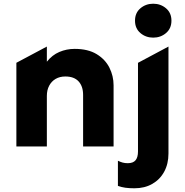

<svg xmlns="http://www.w3.org/2000/svg" viewBox="-20 -788 994 1033"><path d="M68.1 0V-450.2L232.1 -537.5V-456Q260.6 -492 299.4 -508.5Q338.2 -525 381.4 -525Q453.5 -525 499.9 -496.8Q546.4 -468.5 568.8 -423.7Q591.1 -378.9 591.1 -329V0H427.1V-277.5Q427.1 -323.6 402.8 -350.1Q378.5 -376.5 331.6 -376.5Q301.4 -376.5 279.1 -363.4Q256.8 -350.2 244.4 -326.6Q232.1 -303 232.1 -272.2V0ZM703.4 225Q675.9 225 654.7 222.1Q633.5 219.1 614.4 212.2V76.8Q627.1 83.1 639.6 86.6Q652.1 90 667.6 90Q696.1 90 709.2 74.3Q722.4 58.6 722.4 27V-450L886.4 -537.5V37.8Q886.4 93.6 863.4 135.8Q840.5 178 799.2 201.5Q758 225 703.4 225ZM804.4 -585.5Q764.6 -585.5 735.5 -610.1Q706.4 -634.8 706.4 -676.8Q706.4 -718.8 735.5 -743.4Q764.6 -768 804.4 -768Q844.1 -768 873.2 -743.4Q902.4 -718.8 902.4 -676.8Q902.4 -634.8 873.2 -610.1Q844.1 -585.5 804.4 -585.5Z"/></svg>

Font: Geologica-Sharp
Style: Regular
Weight: 100
Designer: Sindre Bremnes, Frode Helland
Foundry: Monokrom Skriftforlag AS
Version: Version 1.010;gftools[0.9.28]